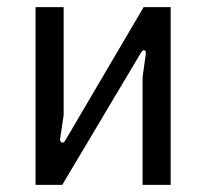

<svg xmlns="http://www.w3.org/2000/svg" viewBox="-20 -520 580 540"><path d="M80 0H155L376 -371C383 -384 392 -379 390 -368L381 -303V0H460V-500H384L163 -124C157 -114 148 -120 149 -129L159 -196V-500H80Z"/></svg>

Font: Finlandica
Style: Regular
Weight: 400
Designer: Niklas Ekholm, Juho Hiilivirta, Jaakko Suomalainen
Foundry: Helsinki Type Studio
Version: Version 2.000;Glyphs 3.2 (3202)